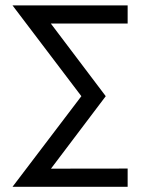

<svg xmlns="http://www.w3.org/2000/svg" viewBox="-20 -700 548 719"><path d="M26.9 -0.5 284.7 -339.8 26.9 -679.7H458V-611.8H170.4L376 -339.8L170.9 -68.4L458 -68.8V-0.5Z"/></svg>

Font: Molengo
Style: Regular
Weight: 400
Designer: moyogo
Foundry: moyogo
Version: Version 0.11; ttfautohint (v0.8) -G 32 -r 16 -x